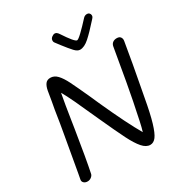

<svg xmlns="http://www.w3.org/2000/svg" viewBox="-211 -1092 1160 1232"><g transform="rotate(-30 369.0 -476.5)"><path d="M733 -673Q707 -516 677 -360L665 -296Q645 -184 626.5 -122.5Q608 -61 589.5 -36.5Q571 -12 546 -12Q516 -12 488.5 -43.5Q461 -75 430.5 -135.5Q400 -196 344 -319Q291 -437 263.5 -495.5Q236 -554 216 -588Q201 -508 185 -403L176 -345Q143 -137 123 -42Q121 -30 108.5 -20Q96 -10 80 -10Q63 -10 53 -19.5Q43 -29 45 -42L53 -85L99 -346Q111 -411 127 -516Q135 -556 149 -643Q155 -674 167.5 -690Q180 -706 204 -706Q232 -706 254.5 -682.5Q277 -659 299.5 -614Q322 -569 367 -470Q376 -449 384 -431.5Q392 -414 398 -400Q485 -208 544 -107Q553 -136 562 -178.5Q571 -221 574 -237Q580 -270 589 -309Q605 -385 655 -678Q658 -695 670 -704Q682 -713 700 -713Q720 -713 728 -701Q736 -689 733 -673ZM636 -919Q636 -913 633 -907.5Q630 -902 627 -899.5Q624 -897 623 -895Q567 -832 530 -799Q493 -766 461 -766Q442 -766 421.5 -788Q401 -810 367 -854Q352 -875 342 -887Q334 -896 336 -909Q337 -920 348.5 -929Q360 -938 371 -938Q385 -938 398 -918Q457 -828 474 -828Q483 -828 513 -856.5Q543 -885 585 -931Q596 -943 613 -943Q623 -943 629.5 -936Q636 -929 636 -919Z"/></g></svg>

Font: Mali
Style: Italic
Weight: 400
Italic angle: -10°
Version: Version 1.000; ttfautohint (v1.6)